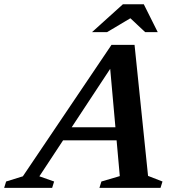

<svg xmlns="http://www.w3.org/2000/svg" viewBox="-87 -904 852 924"><path d="M181.5 -228.5 203 -291.5H532L510.5 -228.5ZM625.5 -57.5 695 -30.5 685.5 0H391.5L401 -30.5L489.5 -56.5L440 -609.5L468.5 -611L102.5 -55.5L173.5 -30.5L164 0H-67L-57.5 -30.5L23 -55.5L449.5 -688H560.5ZM356 -749.5 504.5 -883.5H605L672 -749.5H611.5L531.5 -824.5H554.5L428.5 -749.5Z"/></svg>

Font: Newsreader SemiBold
Style: Italic
Weight: 600
Italic angle: -17°
Designer: Hugues Gentile
Foundry: Production Type
Version: Version 1.003